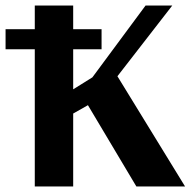

<svg xmlns="http://www.w3.org/2000/svg" viewBox="-48 -670 697 690"><path d="M215 -349 284 -392 475 -650H571L374 -396L617 0H442L268 -292L215 -262V0H77V-493H-28V-565H77V-650H215V-565H317V-493H215Z"/></svg>

Font: Arsenal SC
Style: Bold
Weight: 700
Designer: Andrij Shevchenko
Foundry: Stairsfor
Version: Version 2.001; ttfautohint (v1.8.4.7-5d5b)